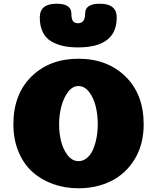

<svg xmlns="http://www.w3.org/2000/svg" viewBox="-20 -1007 845 1033"><path d="M402 -140Q428 -140 448.5 -157.5Q469 -175 481 -203.5Q493 -232 499.5 -266.5Q506 -301 506 -338Q506 -389 495 -434.5Q484 -480 459.5 -512Q435 -544 402 -544Q370 -544 346 -512Q322 -480 310 -434Q298 -388 298 -338Q298 -288 309.5 -244Q321 -200 345.5 -170Q370 -140 402 -140ZM402 6Q329 6 265 -17Q201 -40 153.5 -83Q106 -126 79 -192Q52 -258 52 -338Q52 -500 149.5 -595.5Q247 -691 402 -691Q557 -691 655 -595.5Q753 -500 753 -338Q753 -231 705.5 -152Q658 -73 579 -33.5Q500 6 402 6ZM400 -882Q438 -882 438 -934Q438 -987 517 -987Q608 -987 608 -913Q608 -752 400 -752Q354 -752 318.5 -760Q283 -768 254 -785.5Q225 -803 209.5 -835.5Q194 -868 194 -913Q194 -987 284 -987Q364 -987 364 -934Q364 -907 372 -894.5Q380 -882 400 -882Z"/></svg>

Font: Coiny
Style: Regular
Weight: 400
Version: Version 001.001